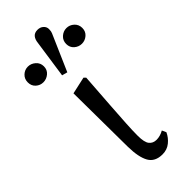

<svg xmlns="http://www.w3.org/2000/svg" viewBox="-272 -812 859 859"><g transform="rotate(-45 157.5 -382.0)"><path d="M184 13Q137 13 118 -20.5Q99 -54 98 -121L95 -462L176 -480L185 -471Q178 -373 173.5 -307.5Q169 -242 166.5 -199Q164 -156 164 -125Q164 -83 176.5 -67.5Q189 -52 211 -52Q234 -52 257 -65L266 -45Q255 -21 234 -4Q213 13 184 13ZM35 -592Q15 -592 0 -605.5Q-15 -619 -15 -641Q-15 -663 0 -677Q15 -691 35 -691Q55 -691 71 -677Q87 -663 87 -641Q87 -619 71 -605.5Q55 -592 35 -592ZM142 -548 116 -555 142 -734Q144 -754 153.5 -765.5Q163 -777 182 -777Q199 -777 210 -767Q221 -757 221 -743Q221 -736 220 -729.5Q219 -723 211 -706ZM279 -592Q259 -592 243.5 -605.5Q228 -619 228 -641Q228 -663 243.5 -677Q259 -691 279 -691Q299 -691 314.5 -677Q330 -663 330 -641Q330 -619 314.5 -605.5Q299 -592 279 -592Z"/></g></svg>

Font: Source Serif 4 Subhead
Style: Regular
Weight: 400
Designer: Frank Grießhammer
Foundry: Adobe Systems Incorporated
Version: Version 4.004;hotconv 1.0.117;makeotfexe 2.5.65602